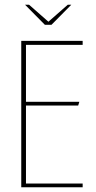

<svg xmlns="http://www.w3.org/2000/svg" viewBox="-20 -793 405 813"><path d="M86 -773H103L185 -701L267 -773H282L198 -688H170ZM70 -620H330V-603H90V-362H316L311 -346H90V-16H330V0H70Z"/></svg>

Font: Smooch Sans Thin Thin
Style: Regular
Weight: 250
Version: Version 1.010